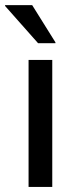

<svg xmlns="http://www.w3.org/2000/svg" viewBox="-40 -736 298 756"><path d="M72.5 0V-500H165.8V0ZM110 -565.8 -20 -712.5V-715.8H86.7L178.3 -569.2V-565.8Z"/></svg>

Font: Funnel Display Light
Style: Regular
Weight: 400
Version: Version 1.000